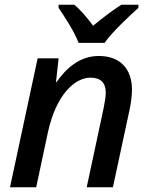

<svg xmlns="http://www.w3.org/2000/svg" viewBox="-20 -786 626 806"><path d="M310 -606H419C450 -651 525 -721 561 -753V-766H489C452 -742 412 -712 371 -678C346 -711 318 -745 292 -766H226V-753C252 -714 291 -656 310 -606ZM22 0H132L181 -230C215 -387 293 -460 360 -460C403 -460 424 -438 424 -397C424 -379 420 -359 415 -332L344 0H454L523 -321C529 -348 534 -381 534 -410C534 -498 483 -551 395 -551C311 -551 255 -495 217 -441H215L226 -541H138Z"/></svg>

Font: Noto Sans Medium
Style: Italic
Weight: 500
Italic angle: -12°
Designer: Monotype Design Team
Foundry: Monotype Imaging Inc.
Version: Version 2.013